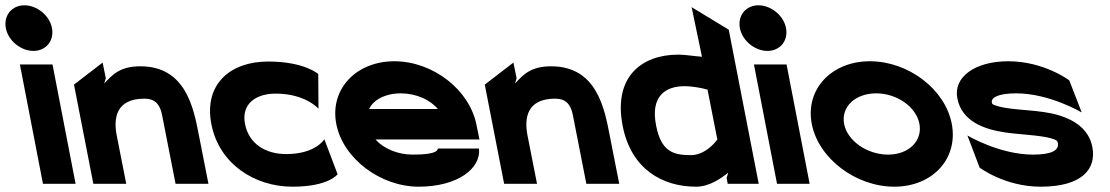

<svg xmlns="http://www.w3.org/2000/svg" viewBox="-121 -693 4186 724"><path d="M-99 -587C-90 -539 -42 -501 5 -501C52 -501 84 -539 75 -587C66 -635 18 -673 -29 -673C-76 -673 -108 -635 -99 -587ZM41 0H164L77 -450H-46Z M231 0H355L319 -183C307 -246 315 -321 424 -321C462 -321 482 -301 490 -260L541 0H665L629 -183C609 -287 579 -443 408 -443C330 -443 302 -410 272 -378L278 -398L266 -457L158 -374Z M676 -225C705 -75 839 11 982 11C1119 11 1152 -36 1152 -36L1102 -168C1102 -168 1070 -112 958 -112C881 -112 818 -150 803 -225C788 -300 842 -340 919 -340C1031 -340 1080 -283 1080 -283L1079 -414C1079 -414 1027 -461 890 -461C747 -461 647 -375 676 -225Z M1147 -226C1172 -95 1314 11 1458 11C1603 11 1694 -57 1685 -133H1530C1529 -112 1470 -110 1435 -110C1378 -110 1325 -133 1295 -167H1687L1676 -221C1650 -355 1511 -462 1366 -462C1222 -462 1122 -357 1147 -226ZM1271 -282C1286 -316 1332 -341 1390 -341C1448 -341 1501 -317 1530 -282Z M1780 0H1904L1868 -183C1856 -246 1864 -321 1973 -321C2011 -321 2031 -301 2039 -260L2090 0H2214L2178 -183C2158 -287 2128 -443 1957 -443C1879 -443 1851 -410 1821 -378L1827 -398L1815 -457L1707 -374Z M2227 -218C2259 -55 2377 11 2504 11C2554 11 2599 -21 2625 -42L2619 -22L2623 0H2740L2627 -581L2487 -666L2526 -479C2498 -481 2462 -487 2437 -487C2296 -487 2191 -401 2227 -218ZM2353 -220C2331 -331 2389 -368 2460 -368C2491 -368 2526 -361 2547 -355L2584 -167C2572 -150 2534 -108 2484 -108C2418 -108 2372 -121 2353 -220Z M2669 -587C2678 -539 2726 -501 2773 -501C2820 -501 2852 -539 2843 -587C2834 -635 2786 -673 2739 -673C2692 -673 2660 -635 2669 -587ZM2809 0H2932L2845 -450H2722Z M2940 -226C2965 -95 3107 11 3251 11C3396 11 3493 -95 3468 -226C3443 -357 3304 -462 3159 -462C3015 -462 2915 -357 2940 -226ZM3062 -226C3050 -290 3104 -341 3183 -341C3261 -341 3334 -290 3346 -226C3358 -162 3306 -110 3228 -110C3149 -110 3074 -162 3062 -226Z M3489 -322C3506 -234 3593 -205 3667 -194C3726 -185 3796 -184 3840 -172C3862 -166 3866 -163 3868 -154C3873 -127 3847 -110 3774 -110C3648 -110 3527 -182 3527 -182L3573 -61C3573 -61 3668 11 3803 11C3961 11 4014 -57 3998 -139C3985 -206 3930 -240 3876 -257C3801 -281 3705 -275 3644 -292C3622 -298 3620 -300 3619 -307C3616 -325 3643 -341 3711 -341C3837 -341 3958 -269 3958 -269L3911 -390C3911 -390 3816 -462 3681 -462C3555 -462 3473 -402 3489 -322Z"/></svg>

Font: Charger EcoBlack
Style: OpObl
Weight: 1000
Designer: Jasper
Foundry: Cannot Into Space Fonts
Version: Version 1.1